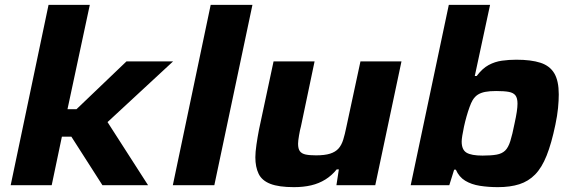

<svg xmlns="http://www.w3.org/2000/svg" viewBox="-20 -763 2356 791"><path d="M24 0 180 -743H350L258 -313H295L501 -510H693L423 -260L590 0H402L274 -200H235L193 0Z M692 0 848 -743H1020L863 0Z M1191 8Q1129 8 1094 -5.5Q1059 -19 1045.5 -47Q1032 -75 1032 -115Q1032 -136 1036.5 -167Q1041 -198 1047 -229L1107 -510H1276L1220 -243Q1216 -229 1212 -205.5Q1208 -182 1208 -171Q1208 -150 1215.5 -140Q1223 -130 1239 -126.5Q1255 -123 1282 -123Q1318 -123 1340 -130Q1362 -137 1374.5 -151Q1387 -165 1394 -187.5Q1401 -210 1407 -240L1465 -510H1634L1526 0H1366L1376 -65H1367Q1347 -40 1320.5 -23.5Q1294 -7 1262 0.5Q1230 8 1191 8Z M2031 8Q1992 8 1957 2.5Q1922 -3 1896.5 -18.5Q1871 -34 1858 -64H1851L1831 0H1672L1829 -743H1999L1936 -450H1944Q1967 -481 1993 -495Q2019 -509 2048 -513Q2077 -517 2107 -517Q2168 -517 2206.5 -504.5Q2245 -492 2263.5 -461Q2282 -430 2282 -374Q2282 -349 2279 -318Q2276 -287 2268 -249Q2252 -172 2232 -122Q2212 -72 2184.5 -44Q2157 -16 2119.5 -4Q2082 8 2031 8ZM1968 -122Q2004 -122 2026 -126Q2048 -130 2061 -142.5Q2074 -155 2082.5 -182Q2091 -209 2100 -255Q2106 -282 2109 -302Q2112 -322 2112 -336Q2112 -359 2103.5 -370Q2095 -381 2076 -384.5Q2057 -388 2024 -388Q1997 -388 1979 -384.5Q1961 -381 1948.5 -373Q1936 -365 1927 -350Q1921 -340 1914.5 -322Q1908 -304 1902 -283Q1896 -262 1891.5 -241Q1887 -220 1884.5 -204Q1882 -188 1882 -180Q1882 -146 1902 -134Q1922 -122 1968 -122Z"/></svg>

Font: Saira Thin Expanded
Style: Bold Italic
Weight: 700
Width: 7
Italic angle: -12°
Version: Version 1.101